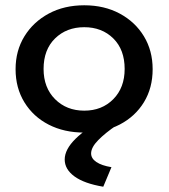

<svg xmlns="http://www.w3.org/2000/svg" viewBox="-20 -493 640 727"><path d="M299 9Q223 9 164.5 -21Q106 -51 72.5 -105.5Q39 -160 39 -231Q39 -301 72.5 -355.5Q106 -410 164.5 -441.5Q223 -473 299 -473Q375 -473 433.5 -441.5Q492 -410 525 -355.5Q558 -301 558 -231Q558 -160 525 -106Q492 -52 433.5 -21.5Q375 9 299 9ZM299 -74Q366 -74 409 -117.5Q452 -161 452 -232Q452 -305 409 -347.5Q366 -390 299 -390Q232 -390 188.5 -347.5Q145 -305 145 -232Q145 -161 188.5 -117.5Q232 -74 299 -74ZM402 140 371 214Q299 202 262 175Q225 148 225 111Q225 73 266 32.5Q307 -8 379 -44L422 -19Q379 10 352 37.5Q325 65 325 88Q325 107 345 120.5Q365 134 402 140Z"/></svg>

Font: Inconsolata Expanded SemiBold
Style: Regular
Weight: 600
Width: 7
Monospace: yes
Designer: Raph Levien, Cyreal, Brenton Simpson
Foundry: Raph Levien, Cyreal, Google
Version: Version 3.001; ttfautohint (v1.8.2.53-6de2)